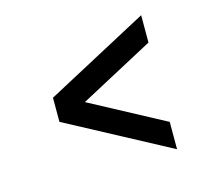

<svg xmlns="http://www.w3.org/2000/svg" viewBox="-79 -676 775 692"><g transform="rotate(-15 309.0 -330.0)"><path d="M501 -80 117 -285V-375L501 -580V-478L224 -330L501 -182Z"/></g></svg>

Font: Hermit
Style: Regular
Weight: 400
Designer: Pablo Caro
Version: Version 2.000;PS 002.000;hotconv 1.0.88;makeotf.lib2.5.64775